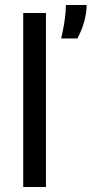

<svg xmlns="http://www.w3.org/2000/svg" viewBox="-20 -749 367 769"><path d="M73 0V-697H164V0ZM225 -595Q233 -629 237 -655Q241 -681 242.5 -699.5Q244 -718 244 -729H327Q327 -697 317 -661.5Q307 -626 290 -595Z"/></svg>

Font: Bricolage Grotesque 28pt
Style: Regular
Weight: 400
Version: Version 1.001;gftools[0.9.33.dev8+g029e19f]